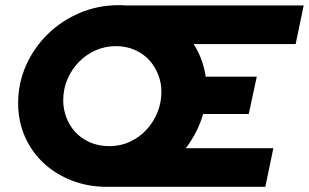

<svg xmlns="http://www.w3.org/2000/svg" viewBox="-20 -721 1192 741"><path d="M392 0Q319 0 256.5 -24.5Q194 -49 148 -92Q102 -135 76 -194Q50 -253 50 -323Q50 -400 80.5 -468.5Q111 -537 164 -589Q217 -641 287.5 -671Q358 -701 438 -701Q445 -701 452 -701Q459 -701 466 -700H1152Q1144 -662 1136.5 -625.5Q1129 -589 1121 -551H727Q745 -524 757 -491.5Q769 -459 774 -425H971Q963 -389 955.5 -353Q948 -317 940 -281H764Q743 -209 697 -149H1035Q1027 -111 1019.5 -74.5Q1012 -38 1004 0ZM403 -157Q445 -157 481.5 -174Q518 -191 545 -220Q572 -249 587.5 -287Q603 -325 603 -367Q603 -401 590.5 -433Q578 -465 555.5 -489.5Q533 -514 500 -528.5Q467 -543 427 -543Q386 -543 349.5 -527Q313 -511 285 -482.5Q257 -454 240.5 -416Q224 -378 224 -333Q224 -300 236 -268Q248 -236 270.5 -211.5Q293 -187 326.5 -172Q360 -157 403 -157Z"/></svg>

Font: Rosa Sans Black
Style: Italic
Weight: 900
Italic angle: -12°
Designer: Pentagram / MCKL
Foundry: Pentagram / MCKL
Version: Version 1.005;September 16, 2019;FontCreator 11.5.0.2425 64-